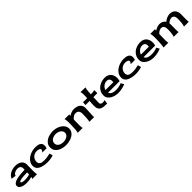

<svg xmlns="http://www.w3.org/2000/svg" viewBox="609 -2717 4781 4781"><g transform="rotate(-45 3000.0 -326.0)"><path d="M408.2 11.7Q424.8 6.8 428.7 -10.3Q432.6 -27.3 433.6 -41Q389.6 -27.3 344.7 -20.5Q299.8 -13.7 254.9 -13.7Q225.6 -13.7 185.1 -18.6Q144.5 -23.4 107.9 -37.1Q71.3 -50.8 45.4 -75.2Q19.5 -99.6 19.5 -139.6Q19.5 -173.8 44.4 -198.2Q69.3 -222.7 108.4 -238.8Q147.5 -254.9 196.3 -263.7Q245.1 -272.5 292 -277.3Q338.9 -282.2 379.9 -283.2Q420.9 -284.2 444.3 -285.2Q444.3 -298.8 444.8 -311.5Q445.3 -324.2 445.3 -337.9Q445.3 -362.3 436.5 -380.4Q427.7 -398.4 412.6 -410.2Q397.5 -421.9 377 -427.2Q356.4 -432.6 334 -432.6Q312.5 -432.6 287.6 -426.8Q262.7 -420.9 240.2 -409.2Q217.8 -397.5 201.2 -379.4Q184.6 -361.3 180.7 -337.9L57.6 -354.5Q75.2 -399.4 106.4 -430.7Q137.7 -461.9 177.2 -481.4Q216.8 -501 261.7 -510.3Q306.6 -519.5 351.6 -519.5Q394.5 -519.5 435.1 -508.8Q475.6 -498 507.3 -476.1Q539.1 -454.1 558.1 -419.9Q577.1 -385.7 577.1 -338.9Q577.1 -289.1 575.7 -239.7Q574.2 -190.4 574.2 -140.6Q574.2 -131.8 574.2 -108.9Q574.2 -85.9 575.7 -61Q577.1 -36.1 580.1 -15.1Q583 5.9 588.9 11.7ZM152.3 -139.6Q152.3 -125 168 -117.2Q183.6 -109.4 204.6 -105Q225.6 -100.6 246.1 -99.6Q266.6 -98.6 275.4 -98.6Q316.4 -98.6 358.4 -104.5Q400.4 -110.4 439.5 -123Q440.4 -140.6 440.9 -158.2Q441.4 -175.8 441.4 -192.4L416 -193.4Q407.2 -193.4 384.3 -192.9Q361.3 -192.4 332 -190.9Q302.7 -189.5 271 -186Q239.3 -182.6 212.9 -176.8Q186.5 -170.9 169.4 -161.6Q152.3 -152.3 152.3 -139.6Z M1097.7 -345.7Q1097.7 -363.3 1085 -374.5Q1072.3 -385.7 1054.7 -391.6Q1037.1 -397.5 1018.1 -399.9Q999 -402.3 986.3 -402.3Q946.3 -402.3 911.1 -388.2Q876 -374 849.6 -349.1Q823.2 -324.2 808.1 -290Q793 -255.9 793 -214.8Q793 -176.8 809.1 -154.3Q825.2 -131.8 850.1 -120.6Q875 -109.4 906.2 -106.4Q937.5 -103.5 968.8 -103.5Q1016.6 -103.5 1068.4 -111.3Q1120.1 -119.1 1166 -132.8L1192.4 -45.9Q1145.5 -28.3 1087.9 -20Q1030.3 -11.7 979.5 -11.7Q949.2 -11.7 913.6 -15.1Q877.9 -18.6 841.8 -26.9Q805.7 -35.2 772 -48.8Q738.3 -62.5 711.9 -84Q685.5 -105.5 669.9 -135.3Q654.3 -165 654.3 -204.1Q654.3 -275.4 689 -329.6Q723.6 -383.8 777.8 -420.4Q832 -457 897.9 -475.6Q963.9 -494.1 1027.3 -494.1Q1062.5 -494.1 1097.7 -488.8Q1132.8 -483.4 1161.1 -468.8Q1189.5 -454.1 1207 -427.7Q1224.6 -401.4 1224.6 -359.4Q1224.6 -337.9 1220.7 -317.4Q1216.8 -296.9 1210.9 -276.4H1059.6Q1072.3 -290 1085 -308.6Q1097.7 -327.1 1097.7 -345.7Z M1620.1 -470.7Q1673.8 -470.7 1733.4 -455.6Q1793 -440.4 1841.8 -409.7Q1890.6 -378.9 1922.9 -332Q1955.1 -285.2 1955.1 -221.7Q1955.1 -179.7 1939.5 -146Q1923.8 -112.3 1897.9 -86.4Q1872.1 -60.5 1837.9 -41.5Q1803.7 -22.5 1766.1 -10.3Q1728.5 2 1689.5 7.8Q1650.4 13.7 1616.2 13.7Q1560.5 13.7 1502 1Q1443.4 -11.7 1395 -40Q1346.7 -68.4 1315.9 -113.8Q1285.2 -159.2 1285.2 -225.6Q1285.2 -291 1316.9 -337.4Q1348.6 -383.8 1397.5 -413.6Q1446.3 -443.4 1505.4 -457Q1564.5 -470.7 1620.1 -470.7ZM1431.6 -226.6Q1431.6 -188.5 1448.7 -162.1Q1465.8 -135.7 1492.7 -119.1Q1519.5 -102.5 1552.7 -95.2Q1585.9 -87.9 1618.2 -87.9Q1648.4 -87.9 1681.6 -95.7Q1714.8 -103.5 1743.2 -120.1Q1771.5 -136.7 1790 -162.6Q1808.6 -188.5 1808.6 -224.6Q1808.6 -260.7 1791 -287.6Q1773.4 -314.5 1746.1 -332.5Q1718.8 -350.6 1685.1 -359.4Q1651.4 -368.2 1620.1 -368.2Q1587.9 -368.2 1554.7 -359.9Q1521.5 -351.6 1494.1 -334.5Q1466.8 -317.4 1449.2 -290.5Q1431.6 -263.7 1431.6 -226.6Z M2605.5 -300.8Q2605.5 -233.4 2599.1 -167Q2592.8 -100.6 2592.8 -33.2Q2592.8 -10.7 2595.7 10.7H2424.8Q2434.6 -4.9 2439.5 -41.5Q2444.3 -78.1 2446.8 -119.6Q2449.2 -161.1 2449.7 -199.7Q2450.2 -238.3 2450.2 -258.8Q2450.2 -318.4 2420.9 -352.1Q2391.6 -385.7 2330.1 -385.7Q2309.6 -385.7 2290.5 -378.4Q2271.5 -371.1 2254.4 -359.4Q2237.3 -347.7 2222.2 -333Q2207 -318.4 2195.3 -303.7Q2192.4 -218.8 2192.4 -133.8Q2192.4 -127 2192.4 -106.9Q2192.4 -86.9 2193.4 -64.5Q2194.3 -42 2196.3 -22.9Q2198.2 -3.9 2203.1 0H2030.3Q2034.2 -5.9 2038.1 -28.8Q2042 -51.8 2044.9 -83.5Q2047.9 -115.2 2049.8 -151.4Q2051.8 -187.5 2053.2 -220.7Q2054.7 -253.9 2055.2 -279.3Q2055.7 -304.7 2055.7 -314.5Q2055.7 -322.3 2055.2 -347.2Q2054.7 -372.1 2052.7 -398.9Q2050.8 -425.8 2046.4 -448.2Q2042 -470.7 2033.2 -473.6L2204.1 -472.7L2201.2 -425.8Q2237.3 -452.1 2281.7 -469.2Q2326.2 -486.3 2372.1 -486.3Q2417 -486.3 2459.5 -477.1Q2502 -467.8 2534.2 -445.8Q2566.4 -423.8 2585.9 -388.7Q2605.5 -353.5 2605.5 -300.8Z M2928.7 -152.3Q2928.7 -135.7 2935.5 -124Q2942.4 -112.3 2953.6 -105Q2964.8 -97.7 2979 -94.7Q2993.2 -91.8 3007.8 -91.8Q3026.4 -91.8 3044.4 -94.7Q3062.5 -97.7 3080.1 -102.5L3064.5 2Q3007.8 2 2958 -1.5Q2908.2 -4.9 2871.1 -22.5Q2834 -40 2812.5 -78.6Q2791 -117.2 2791 -187.5Q2791 -228.5 2793.5 -270Q2795.9 -311.5 2799.8 -352.5L2655.3 -351.6L2662.1 -447.3Q2697.3 -444.3 2733.4 -443.8Q2769.5 -443.4 2805.7 -443.4Q2807.6 -471.7 2808.6 -498.5Q2809.6 -525.4 2809.6 -553.7Q2809.6 -559.6 2809.6 -577.1Q2809.6 -594.7 2807.6 -613.8Q2805.7 -632.8 2801.8 -648.4Q2797.9 -664.1 2791 -667L2970.7 -664.1Q2966.8 -664.1 2964.8 -658.2Q2962.9 -652.3 2960.9 -649.4Q2955.1 -630.9 2951.7 -604.5Q2948.2 -578.1 2945.8 -549.3Q2943.4 -520.5 2941.9 -493.7Q2940.4 -466.8 2939.5 -446.3Q2972.7 -448.2 3006.8 -449.7Q3041 -451.2 3074.2 -459V-353.5L2934.6 -352.5Q2932.6 -302.7 2930.7 -252.4Q2928.7 -202.1 2928.7 -152.3Z M3446.3 14.6Q3398.4 14.6 3344.7 2Q3291 -10.7 3245.6 -37.6Q3200.2 -64.5 3170.4 -105.5Q3140.6 -146.5 3140.6 -203.1Q3140.6 -272.5 3168 -327.1Q3195.3 -381.8 3241.2 -419.4Q3287.1 -457 3347.7 -477.1Q3408.2 -497.1 3474.6 -497.1Q3527.3 -497.1 3568.4 -480Q3609.4 -462.9 3636.7 -432.1Q3664.1 -401.4 3678.2 -359.4Q3692.4 -317.4 3692.4 -266.6Q3692.4 -217.8 3677.7 -172.9H3270.5Q3280.3 -143.6 3301.3 -125Q3322.3 -106.4 3349.1 -96.2Q3376 -85.9 3405.8 -82Q3435.5 -78.1 3461.9 -78.1Q3478.5 -78.1 3506.3 -80.6Q3534.2 -83 3563.5 -88.4Q3592.8 -93.8 3618.7 -101.6Q3644.5 -109.4 3657.2 -121.1L3705.1 -37.1Q3640.6 -12.7 3578.1 1Q3515.6 14.6 3446.3 14.6ZM3446.3 -405.3Q3417 -405.3 3388.2 -393.6Q3359.4 -381.8 3335.9 -362.8Q3312.5 -343.8 3294.9 -317.9Q3277.3 -292 3269.5 -264.6H3548.8Q3551.8 -293.9 3549.3 -319.8Q3546.9 -345.7 3536.1 -364.7Q3525.4 -383.8 3503.9 -394.5Q3482.4 -405.3 3446.3 -405.3Z M4209 -345.7Q4209 -363.3 4196.3 -374.5Q4183.6 -385.7 4166 -391.6Q4148.4 -397.5 4129.4 -399.9Q4110.4 -402.3 4097.7 -402.3Q4057.6 -402.3 4022.5 -388.2Q3987.3 -374 3960.9 -349.1Q3934.6 -324.2 3919.4 -290Q3904.3 -255.9 3904.3 -214.8Q3904.3 -176.8 3920.4 -154.3Q3936.5 -131.8 3961.4 -120.6Q3986.3 -109.4 4017.6 -106.4Q4048.8 -103.5 4080.1 -103.5Q4127.9 -103.5 4179.7 -111.3Q4231.4 -119.1 4277.3 -132.8L4303.7 -45.9Q4256.8 -28.3 4199.2 -20Q4141.6 -11.7 4090.8 -11.7Q4060.5 -11.7 4024.9 -15.1Q3989.3 -18.6 3953.1 -26.9Q3917 -35.2 3883.3 -48.8Q3849.6 -62.5 3823.2 -84Q3796.9 -105.5 3781.2 -135.3Q3765.6 -165 3765.6 -204.1Q3765.6 -275.4 3800.3 -329.6Q3835 -383.8 3889.2 -420.4Q3943.4 -457 4009.3 -475.6Q4075.2 -494.1 4138.7 -494.1Q4173.8 -494.1 4209 -488.8Q4244.1 -483.4 4272.5 -468.8Q4300.8 -454.1 4318.4 -427.7Q4335.9 -401.4 4335.9 -359.4Q4335.9 -337.9 4332 -317.4Q4328.1 -296.9 4322.3 -276.4H4170.9Q4183.6 -290 4196.3 -308.6Q4209 -327.1 4209 -345.7Z M4697.3 14.6Q4649.4 14.6 4595.7 2Q4542 -10.7 4496.6 -37.6Q4451.2 -64.5 4421.4 -105.5Q4391.6 -146.5 4391.6 -203.1Q4391.6 -272.5 4418.9 -327.1Q4446.3 -381.8 4492.2 -419.4Q4538.1 -457 4598.6 -477.1Q4659.2 -497.1 4725.6 -497.1Q4778.3 -497.1 4819.3 -480Q4860.4 -462.9 4887.7 -432.1Q4915 -401.4 4929.2 -359.4Q4943.4 -317.4 4943.4 -266.6Q4943.4 -217.8 4928.7 -172.9H4521.5Q4531.2 -143.6 4552.2 -125Q4573.2 -106.4 4600.1 -96.2Q4627 -85.9 4656.7 -82Q4686.5 -78.1 4712.9 -78.1Q4729.5 -78.1 4757.3 -80.6Q4785.2 -83 4814.5 -88.4Q4843.8 -93.8 4869.6 -101.6Q4895.5 -109.4 4908.2 -121.1L4956.1 -37.1Q4891.6 -12.7 4829.1 1Q4766.6 14.6 4697.3 14.6ZM4697.3 -405.3Q4668 -405.3 4639.2 -393.6Q4610.4 -381.8 4586.9 -362.8Q4563.5 -343.8 4545.9 -317.9Q4528.3 -292 4520.5 -264.6H4799.8Q4802.7 -293.9 4800.3 -319.8Q4797.9 -345.7 4787.1 -364.7Q4776.4 -383.8 4754.9 -394.5Q4733.4 -405.3 4697.3 -405.3Z M5769.5 0Q5779.3 -17.6 5785.6 -49.8Q5792 -82 5795.4 -117.2Q5798.8 -152.3 5800.3 -186Q5801.8 -219.7 5801.8 -240.2Q5801.8 -265.6 5797.4 -290.5Q5793 -315.4 5782.2 -334.5Q5771.5 -353.5 5752 -365.2Q5732.4 -377 5702.1 -377Q5665 -377 5631.8 -357.4Q5598.6 -337.9 5573.2 -312.5Q5576.2 -290 5576.2 -269.5Q5576.2 -225.6 5575.2 -182.6Q5574.2 -139.6 5574.2 -95.7Q5574.2 -71.3 5574.7 -47.4Q5575.2 -23.4 5579.1 0H5408.2Q5418 -17.6 5424.3 -49.8Q5430.7 -82 5434.6 -117.2Q5438.5 -152.3 5439.5 -186Q5440.4 -219.7 5440.4 -240.2Q5440.4 -265.6 5436 -290.5Q5431.6 -315.4 5420.9 -334.5Q5410.2 -353.5 5390.6 -365.2Q5371.1 -377 5340.8 -377Q5301.8 -377 5267.1 -355.5Q5232.4 -334 5207 -305.7Q5205.1 -260.7 5204.1 -215.8Q5203.1 -170.9 5203.1 -125Q5203.1 -118.2 5203.1 -98.1Q5203.1 -78.1 5204.1 -55.7Q5205.1 -33.2 5207 -14.2Q5209 4.9 5213.9 8.8H5041Q5044.9 3.9 5048.8 -19Q5052.7 -42 5055.7 -73.7Q5058.6 -105.5 5060.5 -142.1Q5062.5 -178.7 5064 -211.9Q5065.4 -245.1 5065.9 -270.5Q5066.4 -295.9 5066.4 -305.7Q5066.4 -313.5 5065.9 -338.4Q5065.4 -363.3 5063.5 -390.1Q5061.5 -417 5057.1 -439.5Q5052.7 -461.9 5043.9 -464.8L5214.8 -463.9Q5212.9 -453.1 5212.9 -440.9Q5212.9 -428.7 5211.9 -417Q5248 -443.4 5292.5 -460.4Q5336.9 -477.5 5382.8 -477.5Q5431.6 -477.5 5475.1 -457.5Q5518.6 -437.5 5544.9 -394.5Q5583 -430.7 5637.2 -454.1Q5691.4 -477.5 5744.1 -477.5Q5791 -477.5 5827.1 -462.4Q5863.3 -447.3 5887.7 -419.4Q5912.1 -391.6 5924.8 -353.5Q5937.5 -315.4 5937.5 -269.5Q5937.5 -225.6 5936 -182.6Q5934.6 -139.6 5934.6 -95.7Q5934.6 -71.3 5935.5 -47.4Q5936.5 -23.4 5940.4 0Z"/></g></svg>

Font: Cherry Cream Soda
Style: Regular
Weight: 400
Designer: Font Diner, Inc
Foundry: Font Diner, Inc
Version: Version 1.001